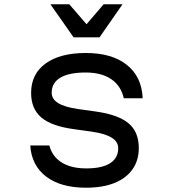

<svg xmlns="http://www.w3.org/2000/svg" viewBox="-20 -860 790 895"><path d="M210 -182Q223 -131 267 -103Q311 -75 382 -75Q455 -75 493 -99Q531 -123 531 -169Q531 -199 501 -218Q471 -237 410 -246L324 -258Q220 -272 172.5 -312.5Q125 -353 125 -427Q125 -515 192.5 -564Q260 -613 380 -613Q502 -613 571.5 -557.5Q641 -502 645 -402H557Q544 -460 498.5 -491Q453 -522 379 -522Q302 -522 261.5 -498Q221 -474 221 -428Q221 -398 251 -379.5Q281 -361 342 -352L428 -340Q532 -325 579.5 -285Q627 -245 627 -170Q627 -112 597.5 -70.5Q568 -29 513.5 -7Q459 15 381 15Q263 15 195 -37Q127 -89 121 -182ZM551 -840 444 -686H323L215 -840H303L412 -714H355L463 -840Z"/></svg>

Font: Martian Mono SemiExpanded Light
Style: Regular
Weight: 300
Width: 6
Monospace: yes
Designer: Roman Shamin
Foundry: Evil Martians
Version: Version 0.930